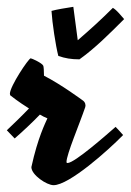

<svg xmlns="http://www.w3.org/2000/svg" viewBox="-52 -516 384 563"><path d="M198 -202C200 -208 198 -217 190 -222C190 -222 128 -268 77 -294C77 -309 76 -320 75 -323C72 -331 41 -345 38 -345C32 -345 -23 -263 -23 -241C-23 -238 -22 -236 -20 -235C-20 -235 1 -218 33 -198C11 -175 -15 -150 -32 -134L-9 -110C13 -129 44 -158 65 -180C72 -176 79 -172 87 -169C81 -155 59 -113 40 -26C40 -3 85 27 105 27C151 27 266 -76 309 -120C302 -128 293 -138 287 -144C264 -124 167 -38 146 -38C144 -38 143 -39 143 -41C143 -63 181 -152 198 -202ZM99 -484C101 -450 111 -383 119 -352C139 -345 157 -342 181 -342C226 -374 268 -416 312 -460C301 -472 292 -485 279 -493C243 -457 213 -430 176 -398L163 -496C143 -493 113 -488 99 -484Z"/></svg>

Font: Yesteryear
Style: Regular
Weight: 400
Designer: Astigmatic (AOETI)
Foundry: Astigmatic (AOETI)
Version: Version 1.000